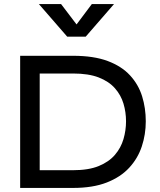

<svg xmlns="http://www.w3.org/2000/svg" viewBox="-20 -923 787 943"><path d="M339 -649Q440 -649 508.5 -623.5Q577 -598 618.5 -553Q660 -508 678 -450Q696 -392 696 -327Q696 -263 676.5 -204Q657 -145 614.5 -99Q572 -53 504 -26.5Q436 0 339 0H79V-649ZM175 -87H338Q415 -87 465 -107.5Q515 -128 544.5 -162.5Q574 -197 586.5 -240Q599 -283 599 -327Q599 -372 586.5 -414Q574 -456 544.5 -489.5Q515 -523 465 -542.5Q415 -562 338 -562H175ZM310 -743 171 -903H280L356 -803L431 -903H540L401 -743Z"/></svg>

Font: Syne Med Modified
Style: Regular
Weight: 500
Designer: Lucas Descroix
Foundry: Bonjour Monde
Version: Version 2.200